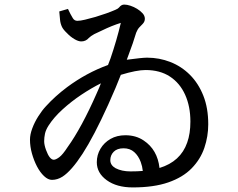

<svg xmlns="http://www.w3.org/2000/svg" viewBox="-20 -785 1040 839"><path d="M595 -77Q585 -104 566.5 -120.5Q548 -137 520 -137Q492 -137 477 -122Q462 -107 462 -85Q462 -63 485 -50Q512 -36 550 -36Q579 -36 604 -38Q602 -58 595 -77ZM192 -236Q180 -217 176.5 -200.5Q173 -184 173 -168Q173 -152 181 -130Q189 -108 197.5 -97.5Q206 -87 215 -87Q224 -87 239 -98Q254 -109 276 -143Q305 -183 337.5 -243Q370 -303 402 -376Q416 -407 421 -421Q379 -400 335.5 -371Q292 -342 253.5 -307Q215 -272 192 -236ZM397 -711Q447 -726 484 -742Q496 -747 500 -752Q510 -765 522.5 -765Q535 -765 550 -760Q565 -755 579 -746.5Q593 -738 603 -727Q613 -716 613 -703Q613 -690 603 -680Q596 -673 588.5 -665Q581 -657 575 -642Q562 -598 541 -543L534 -524Q602 -533 622 -533H623Q676 -533 724.5 -514Q773 -495 810 -458Q847 -421 868.5 -367Q890 -313 890 -242Q890 -189 873 -139Q856 -89 817.5 -49.5Q779 -10 715.5 12Q652 34 560 34Q490 34 446.5 2.5Q403 -29 403 -76Q403 -108 419 -135Q435 -162 463 -178Q491 -194 528 -194Q574 -194 608 -171Q668 -131 677 -51Q769 -79 798 -162Q812 -201 812 -254Q812 -320 789 -371Q766 -422 722.5 -450.5Q679 -479 616 -479Q577 -479 508 -458Q489 -408 453 -328Q390 -189 341 -113.5Q292 -38 253 -13Q231 1 207 1Q190 1 172.5 -15.5Q155 -32 141.5 -58Q128 -84 119.5 -114.5Q111 -145 111 -175Q111 -197 121 -224Q131 -251 147.5 -277Q164 -303 181 -321Q221 -365 273 -404Q358 -467 452 -501L463 -530Q490 -609 508 -685Q469 -673 426 -652L392 -636Q377 -628 368 -619Q355 -604 335 -604Q322 -604 304.5 -614.5Q287 -625 273 -640Q257 -655 251 -667Q244 -682 242.5 -697.5Q241 -713 239 -735L277 -746Q288 -722 298 -706Q305 -694 318 -694Q331 -694 351.5 -699Q372 -704 397 -711Z"/></svg>

Font: Early Summer Mincho Screen
Style: Regular
Weight: 400
Designer: GuiWonder
Version: Version 1.002